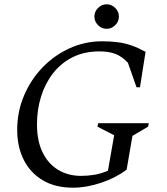

<svg xmlns="http://www.w3.org/2000/svg" viewBox="-20 -863 779 893"><path d="M320 10Q237 10 179 -24.5Q121 -59 90.5 -119.5Q60 -180 60 -259Q60 -344 92 -419Q124 -494 179 -550.5Q234 -607 305 -639Q376 -671 455 -671Q496 -671 529 -666.5Q562 -662 592 -651.5Q622 -641 657 -622L631 -457H615L575 -571Q548 -600 517.5 -612Q487 -624 443 -624Q372 -624 318 -597Q264 -570 227 -522.5Q190 -475 171 -414Q152 -353 152 -285Q152 -208 178 -154.5Q204 -101 250.5 -73Q297 -45 357 -45Q388 -45 418.5 -50Q449 -55 482 -69L511 -234L433 -274L437 -290H672L669 -274L596 -231L569 -74Q519 -36 450.5 -13Q382 10 320 10ZM476 -729Q453 -729 436 -746Q419 -763 419 -786Q419 -809 436 -826Q453 -843 476 -843Q499 -843 516 -826Q533 -809 533 -786Q533 -763 516 -746Q499 -729 476 -729Z"/></svg>

Font: Spectral SC
Style: Italic
Weight: 400
Italic angle: -10°
Designer: Jean-Baptiste Levee
Foundry: Production Type
Version: Version 2.001